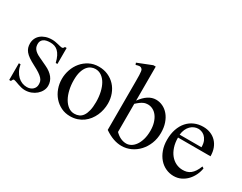

<svg xmlns="http://www.w3.org/2000/svg" viewBox="-82 -1134 1998 1586"><g transform="rotate(30 917.5 -340.5)"><path d="M354.5 -112.8Q354.5 -87.4 342.3 -64.2Q330.1 -41 309.6 -23.4Q289.1 -5.9 262 4.4Q234.9 14.6 205.1 14.6Q187 14.6 170.2 10.5Q153.3 6.3 137.9 1Q122.6 -4.4 109.1 -9.3Q95.7 -14.2 84.5 -15.6Q79.1 -15.6 74.7 -7.8Q70.3 0 67.4 6.3H51.3V-153.3H67.4Q73.7 -119.1 87.2 -93.5Q100.6 -67.9 118.9 -50.5Q137.2 -33.2 159.2 -24.4Q181.2 -15.6 205.1 -15.6Q223.1 -15.6 237.3 -21Q251.5 -26.4 261.2 -35.4Q271 -44.4 276.4 -56.4Q281.7 -68.4 281.7 -81.5Q282.2 -98.1 278.1 -112.1Q273.9 -126 261.7 -139.4Q249.5 -152.8 227.3 -167.7Q205.1 -182.6 168.5 -201.2Q132.8 -219.7 109.6 -235.8Q86.4 -252 73 -268.6Q59.6 -285.2 54.2 -302.7Q48.8 -320.3 48.8 -340.8Q48.8 -365.7 58.3 -387.5Q67.9 -409.2 86.4 -425.3Q105 -441.4 132.1 -450.7Q159.2 -460 194.3 -460Q209.5 -460 224.4 -457.3Q239.3 -454.6 252.4 -451.4Q265.6 -448.2 275.9 -445.6Q286.1 -442.9 292 -442.9Q298.8 -442.9 303.5 -445.6Q308.1 -448.2 314 -460H330.1V-307.6H314Q305.2 -343.8 293 -367.7Q280.8 -391.6 265.6 -405.8Q250.5 -419.9 232.2 -426Q213.9 -432.1 192.9 -432.1Q147.9 -432.1 127.2 -415.8Q106.4 -399.4 106 -373.5Q105.5 -360.4 108.2 -347.9Q110.8 -335.4 118.9 -324Q127 -312.5 141.4 -301.8Q155.8 -291 179.2 -280.3L251.5 -246.1Q302.2 -222.7 328.4 -189Q354.5 -155.3 354.5 -112.8Z M855.5 -231.9Q855.5 -203.1 849.4 -173.6Q843.3 -144 831.1 -116.7Q818.8 -89.4 800.3 -65.4Q781.7 -41.5 757.3 -23.7Q732.9 -5.9 702.1 4.4Q671.4 14.6 634.8 14.6Q587.9 14.6 549.1 -4.4Q510.3 -23.4 482.2 -55.7Q454.1 -87.9 438.7 -130.4Q423.3 -172.9 423.3 -219.2Q423.3 -264.6 438.2 -307.9Q453.1 -351.1 481.2 -384.8Q509.3 -418.5 549.3 -439.2Q589.4 -460 639.6 -460Q688 -460 727.5 -442.4Q767.1 -424.8 795.7 -394Q824.2 -363.3 839.8 -321.5Q855.5 -279.8 855.5 -231.9ZM764.2 -194.3Q764.2 -244.1 754.4 -287.1Q744.6 -330.1 726.6 -361.6Q708.5 -393.1 682.6 -411.1Q656.7 -429.2 624.5 -429.2Q605.5 -429.2 585.7 -420.9Q565.9 -412.6 549.8 -393.1Q533.7 -373.5 523.7 -341.1Q513.7 -308.6 513.7 -259.8Q513.7 -211.9 523.7 -168.5Q533.7 -125 552.2 -92.3Q570.8 -59.6 596.9 -40.3Q623 -21 655.3 -21Q679.7 -21 699.7 -30Q719.7 -39.1 733.9 -59.6Q748 -80.1 756.1 -113.3Q764.2 -146.5 764.2 -194.3Z M1356 -241.7Q1356 -186.5 1337.2 -139.4Q1318.4 -92.3 1286.6 -58.1Q1254.9 -23.9 1213.1 -4.6Q1171.4 14.6 1125 14.6Q1086.4 14.6 1046.1 0.5Q1005.9 -13.7 962.4 -43.5V-506.3Q962.4 -543.9 961.7 -565.9Q960.9 -587.9 959 -599.6Q957 -611.3 954.1 -616.2Q951.2 -621.1 946.8 -624.5Q939 -631.3 927.5 -631.1Q916 -630.9 893.1 -623.5L886.2 -641.1L1021.5 -694.8H1044.4V-370.1Q1108.9 -460 1184.6 -460Q1218.8 -460 1249.8 -445.1Q1280.8 -430.2 1304.4 -402.1Q1328.1 -374 1342 -333.5Q1356 -293 1356 -241.7ZM1271.5 -213.9Q1271.5 -255.9 1261.2 -289.1Q1251 -322.3 1233.9 -345.2Q1216.8 -368.2 1193.8 -380.1Q1170.9 -392.1 1145.5 -392.1Q1136.7 -392.1 1126.5 -390.4Q1116.2 -388.7 1104.2 -383.3Q1092.3 -377.9 1077.6 -367.4Q1063 -356.9 1044.4 -339.8V-71.3Q1067.9 -47.4 1094.7 -34.7Q1121.6 -22 1149.9 -22Q1171.9 -22 1193.6 -33.9Q1215.3 -45.9 1232.7 -70.1Q1250 -94.2 1260.7 -130.1Q1271.5 -166 1271.5 -213.9Z M1806.6 -163.6Q1801.8 -130.9 1786.6 -98.9Q1771.5 -66.9 1748 -41.7Q1724.6 -16.6 1692.9 -1Q1661.1 14.6 1622.6 14.6Q1583 14.6 1547.4 -1.7Q1511.7 -18.1 1485.1 -48.6Q1458.5 -79.1 1442.9 -122.3Q1427.2 -165.5 1427.2 -218.8Q1427.2 -275.4 1442.6 -320.3Q1458 -365.2 1485.6 -396.5Q1513.2 -427.7 1551.3 -444.3Q1589.4 -460.9 1634.8 -460.9Q1671.9 -460.9 1703.4 -448.5Q1734.9 -436 1757.8 -412.6Q1780.8 -389.2 1793.7 -355.5Q1806.6 -321.8 1806.6 -279.3H1496.6Q1496.6 -229.5 1509.8 -189.9Q1522.9 -150.4 1545.4 -123Q1567.9 -95.7 1597.4 -81.3Q1627 -66.9 1659.7 -66.4Q1681.6 -65.9 1700.4 -71Q1719.2 -76.2 1735.4 -88.6Q1751.5 -101.1 1765.4 -121.8Q1779.3 -142.6 1791 -173.3ZM1704.6 -306.6Q1704.6 -343.8 1693.8 -366.9Q1683.1 -390.1 1668 -403.3Q1652.8 -416.5 1636.2 -421.4Q1619.6 -426.3 1607.4 -426.3Q1587.9 -426.3 1569.1 -418.5Q1550.3 -410.6 1535.2 -395.5Q1520 -380.4 1509.8 -357.9Q1499.5 -335.4 1496.6 -306.6Z"/></g></svg>

Font: Doulos SIL Am
Style: Regular
Weight: 400
Designer: Walt Agee, Victor Gaultney, Peter Martin, Debbi Hosken, Becca Hirsbrunner
Foundry: SIL International
Version: Version 5.000